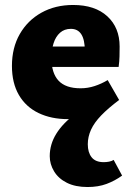

<svg xmlns="http://www.w3.org/2000/svg" viewBox="-20 -463 533 772"><path d="M253 16Q186 16 135 -8.5Q84 -33 56 -81Q28 -129 28 -198Q28 -271 59.5 -326Q91 -381 146.5 -412Q202 -443 274 -443Q362 -443 411.5 -397.5Q461 -352 461 -276Q461 -256 460.5 -236Q460 -216 457 -194H321V-260Q321 -303 307 -325Q293 -347 265 -347Q239 -347 221.5 -331.5Q204 -316 195.5 -289.5Q187 -263 187 -229Q187 -169 215.5 -138.5Q244 -108 304 -108Q333 -108 360.5 -117Q388 -126 413 -141L459 -61Q424 -39 387 -21.5Q350 -4 315.5 6Q281 16 253 16ZM332 289Q283 289 249 272Q215 255 197.5 226Q180 197 180 165Q180 117 206.5 74.5Q233 32 282.5 -4.5Q332 -41 398 -67L459 -61Q415 -28 387 1Q359 30 346 58.5Q333 87 333 117Q333 150 348.5 169.5Q364 189 397 189Q408 189 418.5 187Q429 185 437 180L471 243Q442 264 408.5 276.5Q375 289 332 289ZM108 -194 128 -276H452V-194Z"/></svg>

Font: Ysabeau Infant Black
Style: Regular
Weight: 900
Designer: Christian Thalmann (Catharsis Fonts)
Version: Version 2.001;gftools[0.9.30]; featfreeze: ss01,ss02,lnum